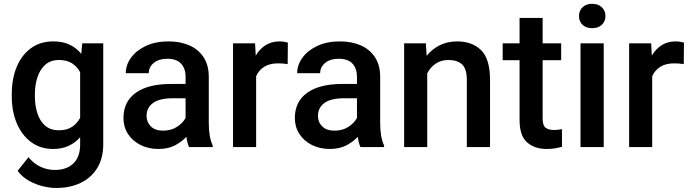

<svg xmlns="http://www.w3.org/2000/svg" viewBox="-20 -749 3517 978"><path d="M40 -258.3V-268.6Q40 -349.1 65.7 -409.7Q91.3 -470.2 138.7 -504.2Q186 -538.1 251.5 -538.1Q299.8 -538.1 334.7 -521.5Q369.6 -504.9 394 -474.6L398.9 -528.3H505.9V-14.6Q505.9 56.6 475.6 106.4Q445.3 156.2 391.1 182.4Q336.9 208.5 265.6 208.5Q235.4 208.5 198.5 199.7Q161.6 190.9 127.2 171.6Q92.8 152.3 69.8 121.1L125 51.8Q153.3 85.4 187.5 101.1Q221.7 116.7 259.3 116.7Q319.3 116.7 353.8 83.5Q388.2 50.3 388.2 -12.2V-49.8Q363.3 -21.5 329.3 -5.9Q295.4 9.8 250.5 9.8Q186 9.8 138.7 -25.1Q91.3 -60.1 65.7 -120.6Q40 -181.2 40 -258.3ZM157.7 -268.6V-258.3Q157.7 -210.4 170.7 -171.1Q183.6 -131.8 210.4 -108.6Q237.3 -85.4 279.8 -85.4Q320.8 -85.4 346.9 -102.8Q373 -120.1 388.2 -148.9V-381.3Q373 -409.7 346.9 -426.5Q320.8 -443.4 280.8 -443.4Q238.3 -443.4 211.2 -419.7Q184.1 -396 170.9 -356.4Q157.7 -316.9 157.7 -268.6Z M942.9 0Q934.1 -19.5 929.2 -52.2Q906.2 -26.9 871.1 -8.5Q835.9 9.8 787.6 9.8Q735.8 9.8 695.3 -10.7Q654.8 -31.2 631.8 -66.9Q608.9 -102.5 608.9 -147.5Q608.9 -231.4 671.6 -276.4Q734.4 -321.3 850.1 -321.3H925.3V-357.9Q925.3 -399.9 902.3 -424.8Q879.4 -449.7 832 -449.7Q789.1 -449.7 763.4 -428.7Q737.8 -407.7 737.8 -376H620.6Q620.6 -418 647.5 -455.1Q674.3 -492.2 723.1 -515.1Q772 -538.1 838.4 -538.1Q897.9 -538.1 944.1 -518.1Q990.2 -498 1016.8 -457.8Q1043.5 -417.5 1043.5 -356.9V-122.1Q1043.5 -50.3 1063.5 -7.8V0ZM810.5 -83.5Q852.5 -83.5 882.6 -103.5Q912.6 -123.5 925.3 -148.4V-248.5H858.9Q793 -248.5 759.8 -224.6Q726.6 -200.7 726.6 -158.7Q726.6 -126.5 748.5 -105Q770.5 -83.5 810.5 -83.5Z M1446.3 -531.7 1445.3 -422.4Q1421.9 -426.3 1397.5 -426.3Q1353.5 -426.3 1325.7 -408.7Q1297.9 -391.1 1284.7 -360.4V0H1167V-528.3H1279.3L1282.7 -465.8Q1302.2 -499.5 1332.8 -518.8Q1363.3 -538.1 1404.3 -538.1Q1415 -538.1 1427.5 -536.1Q1439.9 -534.2 1446.3 -531.7Z M1815.9 0Q1807.1 -19.5 1802.2 -52.2Q1779.3 -26.9 1744.1 -8.5Q1709 9.8 1660.6 9.8Q1608.9 9.8 1568.4 -10.7Q1527.8 -31.2 1504.9 -66.9Q1481.9 -102.5 1481.9 -147.5Q1481.9 -231.4 1544.7 -276.4Q1607.4 -321.3 1723.1 -321.3H1798.3V-357.9Q1798.3 -399.9 1775.4 -424.8Q1752.4 -449.7 1705.1 -449.7Q1662.1 -449.7 1636.5 -428.7Q1610.8 -407.7 1610.8 -376H1493.7Q1493.7 -418 1520.5 -455.1Q1547.4 -492.2 1596.2 -515.1Q1645 -538.1 1711.4 -538.1Q1771 -538.1 1817.1 -518.1Q1863.3 -498 1889.9 -457.8Q1916.5 -417.5 1916.5 -356.9V-122.1Q1916.5 -50.3 1936.5 -7.8V0ZM1683.6 -83.5Q1725.6 -83.5 1755.6 -103.5Q1785.6 -123.5 1798.3 -148.4V-248.5H1731.9Q1666 -248.5 1632.8 -224.6Q1599.6 -200.7 1599.6 -158.7Q1599.6 -126.5 1621.6 -105Q1643.6 -83.5 1683.6 -83.5Z M2263.7 -443.4Q2226.6 -443.4 2199.2 -424.8Q2171.9 -406.2 2156.2 -375.5V0H2038.6V-528.3H2149.4L2153.3 -464.8Q2181.2 -499.5 2220.5 -518.8Q2259.8 -538.1 2308.1 -538.1Q2384.8 -538.1 2430.4 -493.7Q2476.1 -449.2 2476.1 -341.3V0H2357.9V-341.8Q2357.9 -398.4 2333.7 -420.9Q2309.6 -443.4 2263.7 -443.4Z M2838.4 -528.3V-442.4H2744.1V-146Q2744.1 -108.9 2759.8 -97.9Q2775.4 -86.9 2800.8 -86.9Q2813 -86.9 2824.2 -88.4Q2835.4 -89.8 2842.3 -91.3L2842.8 -1.5Q2828.1 2.9 2808.8 6.3Q2789.6 9.8 2764.6 9.8Q2703.6 9.8 2665 -23.7Q2626.5 -57.1 2626.5 -138.7V-442.4H2540.5V-528.3H2626.5V-657.7H2744.1V-528.3Z M2929.2 -667Q2929.2 -693.8 2947 -711.7Q2964.8 -729.5 2996.6 -729.5Q3027.8 -729.5 3045.9 -711.7Q3064 -693.8 3064 -667Q3064 -640.6 3045.9 -623Q3027.8 -605.5 2996.6 -605.5Q2964.8 -605.5 2947 -623Q2929.2 -640.6 2929.2 -667ZM3055.2 -528.3V0H2937V-528.3Z M3463.9 -531.7 3462.9 -422.4Q3439.5 -426.3 3415 -426.3Q3371.1 -426.3 3343.3 -408.7Q3315.4 -391.1 3302.2 -360.4V0H3184.6V-528.3H3296.9L3300.3 -465.8Q3319.8 -499.5 3350.3 -518.8Q3380.9 -538.1 3421.9 -538.1Q3432.6 -538.1 3445.1 -536.1Q3457.5 -534.2 3463.9 -531.7Z"/></svg>

Font: Vazirmatn FD Medium
Style: Regular
Weight: 500
Designer: Saber Rastikerdar
Foundry: Saber Rastikerdar
Version: Version 33.003